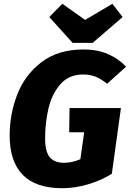

<svg xmlns="http://www.w3.org/2000/svg" viewBox="-20 -974 685 1013"><path d="M645 -622 545 -532Q513 -558 484.5 -569.5Q456 -581 418 -581Q344 -581 299 -530Q254 -479 236 -402.5Q218 -326 218 -244Q218 -174 242.5 -144.5Q267 -115 318 -115Q360 -115 404 -134L424 -276H345L347 -404H618L570 -57Q512 -21 443 -1Q374 19 309 19Q169 19 100 -51.5Q31 -122 31 -259Q31 -373 71.5 -476.5Q112 -580 199.5 -646.5Q287 -713 421 -713Q494 -713 550 -688.5Q606 -664 645 -622ZM627 -884 469 -748H363L240 -884L309 -954L429 -869L573 -954Z"/></svg>

Font: Trujillo ExtraBold
Style: Italic
Weight: 800
Italic angle: -8°
Designer: Fira Sans original fonts by bBox Type GmbH, Carrois Corporate GbR, & Edenspiekermann AG / Changes by Cristiano Sobral
Foundry: Fira Sans original fonts by bBox Type GmbH, Carrois Corporate GbR, & Edenspiekermann AG / Changes by Cristiano Sobral
Version: Version 4.301;July 28, 2020;FontCreator 13.0.0.2655 64-bit